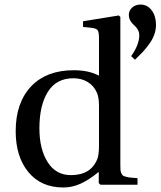

<svg xmlns="http://www.w3.org/2000/svg" viewBox="-20 -810 704 842"><path d="M555.2 -564Q590.8 -613.8 590.8 -655.8Q590.8 -667 586.2 -676.5Q581.5 -686 574.7 -692.9Q567.9 -699.7 561 -706.5Q554.2 -713.4 549.6 -722.9Q544.9 -732.4 544.9 -744.1Q544.9 -763.2 559.3 -776.6Q573.7 -790 596.2 -790Q626.5 -790 645.3 -764.6Q664.1 -739.3 664.1 -701.2Q664.1 -679.2 656.5 -658Q648.9 -636.7 633.8 -616.2Q618.7 -595.7 605.5 -581.5Q592.3 -567.4 571.8 -547.9ZM48.8 -234.9Q48.8 -360.8 118.2 -433.1Q185.5 -502 303.2 -502Q370.1 -502 414.1 -478V-642.1Q414.1 -669.9 408 -677.7Q401.9 -685.5 381.8 -688L344.2 -691.9V-716.8L501 -742.2L507.8 -735.8V-86.9Q507.8 -72.8 508.3 -65.2Q508.8 -57.6 512 -50.5Q515.1 -43.5 518.6 -40.5Q522 -37.6 532.2 -34.9Q542.5 -32.2 552.7 -31.2Q563 -30.3 583 -28.8V0H420.9L413.1 -6.8V-56.2Q370.6 -21.5 333.7 -4.6Q296.9 12.2 257.8 12.2Q160.2 12.2 104.5 -55.2Q48.8 -122.6 48.8 -234.9ZM152.8 -247.1Q152.8 -156.7 188.7 -99.4Q224.6 -42 291 -42Q379.4 -42 407.2 -113.8Q414.1 -133.8 414.1 -169.9V-346.2Q414.1 -383.3 404.8 -403.8Q391.6 -434.1 364.5 -450.4Q337.4 -466.8 301.8 -466.8Q227.5 -466.8 190.2 -407.7Q152.8 -348.6 152.8 -247.1Z"/></svg>

Font: Heuristica
Style: Regular
Weight: 400
Version: Version 1.0.2